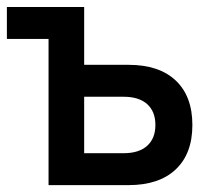

<svg xmlns="http://www.w3.org/2000/svg" viewBox="-20 -538 626 558"><path d="M217.8 0V-92.8H339.8Q383.8 -92.8 407.7 -114.3Q431.6 -135.7 431.6 -174.8Q431.6 -213.9 407.7 -235.4Q383.8 -256.8 339.8 -256.8H208V-349.6H353.5Q442.4 -349.6 490.7 -304Q539.1 -258.3 539.1 -174.8Q539.1 -91.3 490.7 -45.7Q442.4 0 353.5 0ZM121.1 0V-517.6H224.6V0ZM0 -424.8V-517.6H172.4V-424.8Z"/></svg>

Font: Cascadia Code
Style: Regular
Weight: 400
Monospace: yes
Designer: Aaron Bell
Foundry: Saja Typeworks
Version: Version 2106.017